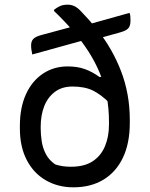

<svg xmlns="http://www.w3.org/2000/svg" viewBox="-20 -790 640 821"><path d="M534 -735Q537 -727 537.5 -718Q538 -709 538 -701Q538 -687 534 -677.5Q530 -668 519 -661.5Q508 -655 485 -649L402 -626Q391 -623 382.5 -623Q374 -623 364.5 -623Q355 -623 342 -619L118 -557Q116 -567 114.5 -576.5Q113 -586 113 -596Q113 -613 122 -623Q131 -633 156 -640L297 -678Q313 -682 322.5 -682.5Q332 -683 340 -683Q348 -683 359 -686ZM269 -506Q311 -506 343 -494.5Q375 -483 405 -461H452L450 -348Q412 -386 377 -403Q342 -420 290 -420Q245 -420 214.5 -397Q184 -374 169 -335.5Q154 -297 154 -248V-241Q154 -214 158.5 -185Q163 -156 176.5 -130.5Q190 -105 216 -87Q231 -82 247.5 -79.5Q264 -77 283 -77Q341 -77 376.5 -100.5Q412 -124 429 -165Q446 -206 446 -257V-269Q446 -327 436 -379Q426 -431 406.5 -478Q387 -525 358.5 -569.5Q330 -614 293 -657Q256 -700 211 -743V-748Q222 -757 235.5 -763.5Q249 -770 269 -770Q285 -770 298.5 -763.5Q312 -757 326 -742Q363 -704 395.5 -663.5Q428 -623 453.5 -578.5Q479 -534 497.5 -486Q516 -438 525.5 -386Q535 -334 535 -278V-264Q535 -177 505.5 -115.5Q476 -54 422 -21.5Q368 11 294 11Q228 11 176 -19Q124 -49 94.5 -105.5Q65 -162 65 -241V-251Q65 -330 91 -387Q117 -444 163.5 -475Q210 -506 269 -506Z"/></svg>

Font: Recursive Casual
Style: Regular
Weight: 400
Version: Version 1.047